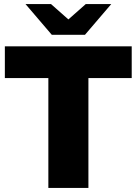

<svg xmlns="http://www.w3.org/2000/svg" viewBox="-20 -929 675 949"><path d="M219 -543H4V-700H631V-543H417V0H219ZM530 -909 400 -757H236L106 -909H232L318 -833L404 -909Z"/></svg>

Font: Idrija
Style: Regular
Weight: 800
Designer: Julieta Ulanovsky
Foundry: Julieta Ulanovsky
Version: Version 7.200